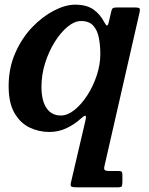

<svg xmlns="http://www.w3.org/2000/svg" viewBox="-20 -552 640 822"><path d="M17 -183Q17 -111.5 41.8 -68.5Q66.5 -25.5 106.2 -6.2Q146 13 192 13Q230 13 264.2 -3Q298.5 -19 327 -45Q343.5 -59.5 346.5 -55.8Q349.5 -52 346.5 -39L283.5 230.5Q280.5 243.5 286 246.8Q291.5 250 310.5 250H484Q498 250 501 245.8Q504 241.5 504 227V197.5Q504 186.5 500.8 183.2Q497.5 180 486.5 180H449Q431.5 180 428 175.5Q424.5 171 427 160L578 -501Q580.5 -512.5 577 -516.2Q573.5 -520 559 -520H481Q468.5 -520 464 -517.5Q459.5 -515 457 -505.5L445.5 -456.5Q442.5 -443 438.2 -442.8Q434 -442.5 427 -456Q409 -491 379.8 -511.5Q350.5 -532 302 -532Q260 -532 210.8 -506.5Q161.5 -481 117.2 -434.8Q73 -388.5 45 -324.2Q17 -260 17 -183ZM409.5 -320Q409.5 -275.5 394.2 -229.2Q379 -183 353.8 -144Q328.5 -105 298.8 -81.2Q269 -57.5 240.5 -57.5Q200.5 -57.5 179 -89.5Q157.5 -121.5 157.5 -180Q157.5 -232 173.2 -282Q189 -332 214.5 -372.8Q240 -413.5 269.8 -437.8Q299.5 -462 327.5 -462Q361.5 -462 379.2 -442.2Q397 -422.5 403.2 -390Q409.5 -357.5 409.5 -320Z"/></svg>

Font: Besley SemiBold
Style: Italic
Weight: 600
Italic angle: -13°
Designer: Owen Earl
Foundry: indestructible type*
Version: Version 2.001